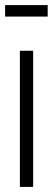

<svg xmlns="http://www.w3.org/2000/svg" viewBox="-39 -733 207 753"><path d="M39 0V-534H91V0ZM-19 -668V-713H148V-668Z"/></svg>

Font: Georama Extra Condensed Light
Style: Regular
Weight: 300
Width: 2
Designer: Jean-Baptiste Levee
Foundry: Production Type
Version: Version 1.000